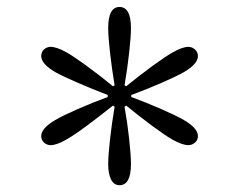

<svg xmlns="http://www.w3.org/2000/svg" viewBox="-20 -861 710 557"><path d="M326.7 -323.7Q310.5 -323.7 302.2 -340.1Q293.9 -356.4 293.9 -385.3Q293.9 -410.2 299.1 -456.3Q304.2 -502.4 312.5 -551.3L307.6 -554.7Q270.5 -524.9 232.7 -496.8Q194.8 -468.8 172.4 -456.1Q144 -439.9 127 -439.9Q116.2 -439.9 107.9 -447.3Q99.6 -454.6 99.6 -466.3Q99.6 -488.8 140.1 -512.7Q161.6 -525.4 203.9 -543.9Q246.1 -562.5 292.5 -579.6V-585.4Q248 -602.5 205.1 -621.1Q162.1 -639.6 140.1 -651.9Q99.6 -675.8 99.6 -698.2Q99.6 -710.4 107.9 -717.8Q116.2 -725.1 127 -725.1Q144 -725.1 172.4 -709.5Q193.8 -697.3 231.4 -669.9Q269 -642.6 307.6 -610.8L312.5 -613.3Q304.7 -660.2 299.3 -707Q293.9 -753.9 293.9 -779.3Q293.9 -840.8 326.7 -840.8Q359.9 -840.8 359.9 -779.3Q359.9 -754.4 354.7 -708.3Q349.6 -662.1 341.3 -613.3L346.2 -610.8Q383.3 -641.1 420.9 -668.7Q458.5 -696.3 481 -709Q509.3 -725.1 526.4 -725.1Q537.1 -725.1 545.7 -717.5Q554.2 -710 554.2 -698.2Q554.2 -675.8 513.7 -651.9Q492.2 -639.6 449.7 -621.1Q407.2 -602.5 360.8 -585.4V-579.6Q405.8 -563 448.7 -544.2Q491.7 -525.4 513.7 -512.7Q554.2 -488.8 554.2 -466.3Q554.2 -454.6 545.7 -447.3Q537.1 -439.9 526.4 -439.9Q509.3 -439.9 481 -455.6Q459.5 -467.8 422.1 -495.4Q384.8 -522.9 346.2 -554.7L341.3 -551.3Q349.6 -504.9 354.7 -458Q359.9 -411.1 359.9 -385.3Q359.9 -323.7 326.7 -323.7Z"/></svg>

Font: Pinar-DS3-FD Regular
Style: Regular
Weight: 400
Designer: Amin Abedi
Version: Version 3.000